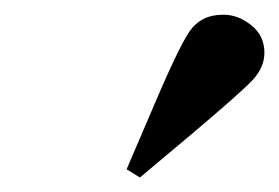

<svg xmlns="http://www.w3.org/2000/svg" viewBox="-20 -731 381 262"><path d="M152.8 -500Q164.1 -526.9 183.1 -570.8Q222.2 -663.6 238 -687.3Q253.9 -710.9 284.2 -710.9H285.2Q305.2 -710.9 323 -696.5Q340.8 -682.1 340.8 -659.2Q340.8 -639.2 325 -622.1Q309.1 -605 240.2 -546.9Q198.2 -511.7 170.9 -488.8Z"/></svg>

Font: CMU Serif Extra
Style: BoldSlanted
Weight: 700
Italic angle: -9.46001°
Version: Version 0.7.0